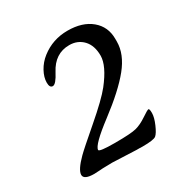

<svg xmlns="http://www.w3.org/2000/svg" viewBox="-139 -697 784 813"><g transform="rotate(-30 252.5 -291.0)"><path d="M299.8 0.5 183.6 -4.4Q155.8 -4.4 136.7 -3.4L122.6 -2.4Q101.1 -1 94.7 -1Q43.9 -1 43.9 -24.9Q43.9 -48.8 89.4 -94.2Q108.9 -113.8 193.4 -186.3Q277.8 -258.8 309.6 -298.8Q367.7 -372.6 367.7 -421.6Q367.7 -470.7 341.8 -498.5Q315.4 -526.4 274.4 -526.4Q204.1 -526.4 167.5 -456.5Q143.6 -410.6 128.2 -410.6Q112.8 -410.6 112.8 -436.3Q112.8 -461.9 128.4 -490.5Q144 -519 170.4 -539.6Q226.1 -583 298.6 -583Q371.1 -583 414.1 -547.1Q457 -511.2 457 -452.1V-438.5Q457 -377.4 407.5 -316.2Q357.9 -254.9 258.3 -179.7Q158.7 -104.5 158.7 -80.6Q158.7 -70.8 236.3 -70.8Q314 -70.8 340.1 -77.6Q366.2 -84.5 395 -104Q423.8 -123.5 429.2 -123.5Q434.6 -123.5 434.6 -102.5Q434.6 -81.5 420.9 -49.8Q407.2 -18.1 395.5 -8.5Q383.8 1 329.1 1L314.5 0.5Z"/></g></svg>

Font: Averia Serif Libre Light
Style: Italic
Weight: 300
Italic angle: -8.5°
Version: Version 1.002